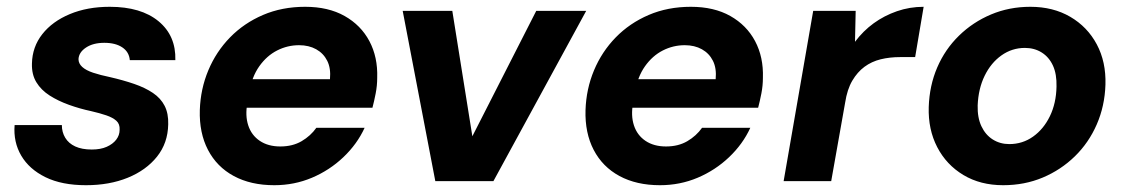

<svg xmlns="http://www.w3.org/2000/svg" viewBox="-20 -533 3321 565"><path d="M233 12Q162 12 114 -11.5Q66 -35 42.5 -75Q19 -115 23 -165H162Q162 -144 172 -127.5Q182 -111 201.5 -102Q221 -93 250 -93Q276 -93 294 -101Q312 -109 322 -122Q332 -135 332 -151Q333 -168 322.5 -177.5Q312 -187 293 -193.5Q274 -200 248 -206Q215 -213 183 -224.5Q151 -236 126 -252Q101 -268 87 -291Q73 -314 74 -346Q75 -395 104.5 -432.5Q134 -470 185.5 -491.5Q237 -513 303 -513Q395 -513 446.5 -470.5Q498 -428 496 -356H362Q360 -380 340 -393.5Q320 -407 287 -407Q254 -407 233 -393Q212 -379 211 -359Q211 -346 222 -336Q233 -326 254 -319Q275 -312 304 -306Q343 -297 375 -286Q407 -275 430 -259.5Q453 -244 464.5 -221.5Q476 -199 475 -167Q474 -112 442 -72Q410 -32 356 -10Q302 12 233 12Z M787 12Q718 12 668 -15Q618 -42 592 -92Q566 -142 568 -209Q570 -271 593 -326Q616 -381 657 -423Q698 -465 754 -489Q810 -513 878 -513Q946 -513 994 -486Q1042 -459 1067 -412Q1092 -365 1090 -304Q1090 -281 1085.5 -258Q1081 -235 1076 -216H667L682 -300H951Q954 -332 943 -354Q932 -376 910.5 -388Q889 -400 860 -400Q826 -400 795.5 -384.5Q765 -369 743 -338Q721 -307 713 -260L708 -230Q701 -193 710.5 -164Q720 -135 744.5 -118.5Q769 -102 805 -102Q841 -102 867.5 -117.5Q894 -133 911 -157H1053Q1031 -109 990.5 -70.5Q950 -32 898 -10Q846 12 787 12Z M1261 0 1165 -501H1311L1370 -132L1558 -501H1705L1432 0Z M1922 12Q1853 12 1803 -15Q1753 -42 1727 -92Q1701 -142 1703 -209Q1705 -271 1728 -326Q1751 -381 1792 -423Q1833 -465 1889 -489Q1945 -513 2013 -513Q2081 -513 2129 -486Q2177 -459 2202 -412Q2227 -365 2225 -304Q2225 -281 2220.5 -258Q2216 -235 2211 -216H1802L1817 -300H2086Q2089 -332 2078 -354Q2067 -376 2045.5 -388Q2024 -400 1995 -400Q1961 -400 1930.5 -384.5Q1900 -369 1878 -338Q1856 -307 1848 -260L1843 -230Q1836 -193 1845.5 -164Q1855 -135 1879.5 -118.5Q1904 -102 1940 -102Q1976 -102 2002.5 -117.5Q2029 -133 2046 -157H2188Q2166 -109 2125.5 -70.5Q2085 -32 2033 -10Q1981 12 1922 12Z M2286 0 2373 -501H2498L2496 -410Q2520 -442 2551 -464.5Q2582 -487 2619.5 -500Q2657 -513 2698 -513L2673 -365H2629Q2598 -365 2571.5 -358.5Q2545 -352 2524 -336.5Q2503 -321 2488 -295.5Q2473 -270 2467 -231L2426 0Z M2932 12Q2865 12 2815 -18Q2765 -48 2738 -100Q2711 -152 2713 -218Q2715 -281 2738 -334.5Q2761 -388 2802 -428Q2843 -468 2896.5 -490.5Q2950 -513 3012 -513Q3079 -513 3129.5 -483.5Q3180 -454 3207.5 -402.5Q3235 -351 3233 -284Q3231 -221 3207.5 -167Q3184 -113 3143 -73Q3102 -33 3048.5 -10.5Q2995 12 2932 12ZM2950 -109Q2989 -109 3020 -131Q3051 -153 3069.5 -191Q3088 -229 3089 -278Q3090 -315 3078.5 -340Q3067 -365 3045.5 -378.5Q3024 -392 2996 -392Q2958 -392 2927 -370Q2896 -348 2877.5 -310Q2859 -272 2857 -223Q2856 -187 2868 -161.5Q2880 -136 2901.5 -122.5Q2923 -109 2950 -109Z"/></svg>

Font: DM Sans 18pt ExtraBold
Style: Italic
Weight: 800
Italic angle: -10°
Designer: Colophon Foundry, Jonny Pinhorn
Foundry: Colophon Foundry
Version: Version 4.004;gftools[0.9.30]